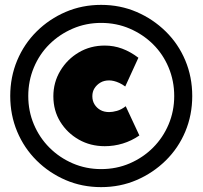

<svg xmlns="http://www.w3.org/2000/svg" viewBox="-20 -744 833 788"><path d="M22 -350Q22 -428 50.5 -496Q79 -564 130.5 -615Q182 -666 249.5 -695Q317 -724 395 -724Q473 -724 540.5 -695Q608 -666 660 -615Q712 -564 740.5 -496Q769 -428 769 -350Q769 -272 740.5 -204Q712 -136 660 -85Q608 -34 540.5 -5Q473 24 395 24Q317 24 249.5 -5Q182 -34 130.5 -85Q79 -136 50.5 -204Q22 -272 22 -350ZM199 -349Q199 -406 227.5 -453.5Q256 -501 303.5 -529Q351 -557 410 -557Q447 -557 481 -544.5Q515 -532 548 -507L494 -389Q482 -398 470 -403.5Q458 -409 447.5 -411.5Q437 -414 428 -414Q407 -414 392 -405Q377 -396 368 -382Q359 -368 359 -349Q359 -330 368 -315.5Q377 -301 392 -292.5Q407 -284 428 -284Q442 -284 460 -289Q478 -294 496 -308L552 -188Q520 -166 484 -155Q448 -144 410 -144Q351 -144 303.5 -171Q256 -198 227.5 -244Q199 -290 199 -349ZM695 -350Q695 -412 672 -467Q649 -522 608 -562.5Q567 -603 512.5 -626.5Q458 -650 395 -650Q333 -650 278.5 -626.5Q224 -603 183 -562.5Q142 -522 119 -467Q96 -412 96 -350Q96 -288 119 -233.5Q142 -179 183 -138Q224 -97 278.5 -73.5Q333 -50 395 -50Q458 -50 512.5 -73.5Q567 -97 608 -138Q649 -179 672 -233.5Q695 -288 695 -350Z"/></svg>

Font: Mach ExtraBold
Style: Regular
Weight: 800
Version: Version 1.002